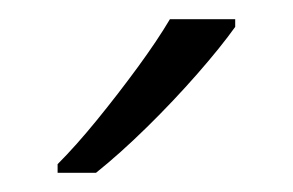

<svg xmlns="http://www.w3.org/2000/svg" viewBox="-20 -786 305 200"><path d="M225 -758Q210 -737 185.5 -709Q161 -681 133 -653.5Q105 -626 80 -606H40V-615Q59 -634 81 -661Q103 -688 123.5 -716Q144 -744 157 -766H225Z"/></svg>

Font: Noto Sans Myanmar Light
Style: Regular
Weight: 300
Designer: Monotype Design Team
Foundry: Monotype Imaging Inc.
Version: Version 2.107; ttfautohint (v1.8.4.7-5d5b)